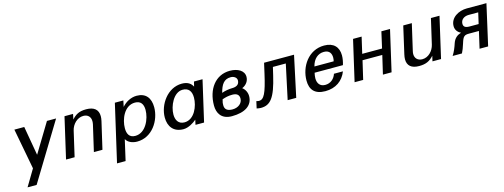

<svg xmlns="http://www.w3.org/2000/svg" viewBox="-16 -1293 5961 2272"><g transform="rotate(-15 2965.0 -156.5)"><path d="M121 200H232L658 -500H546L330 -143L268 -500H147L241 -1Z M646 0H751L822 -308C839 -382 901 -446 976 -446C1032 -446 1065 -411 1065 -358C1065 -347 1064 -334 1061 -320L987 0H1092L1169 -332C1174 -354 1176 -373 1176 -389C1176 -471 1125 -513 1028 -513C939 -513 897 -484 852 -435L866 -500H761Z M1217 200H1322L1380 -54C1401 -12 1455 13 1516 13C1700 13 1814 -167 1814 -328C1814 -443 1758 -513 1647 -513C1576 -513 1509 -475 1466 -425L1482 -500H1378ZM1414 -177C1414 -284 1475 -440 1607 -440C1675 -440 1707 -398 1707 -324C1707 -216 1640 -58 1511 -58C1437 -58 1414 -110 1414 -177Z M1903 -177C1903 -67 1962 13 2083 13C2145 13 2211 -30 2245 -60L2232 0H2337L2452 -500H2347L2333 -441C2312 -482 2274 -513 2201 -513C2024 -513 1903 -334 1903 -177ZM2011 -185C2011 -287 2079 -441 2191 -441C2264 -441 2298 -395 2298 -317C2298 -213 2237 -62 2115 -62C2039 -62 2011 -120 2011 -185Z M2502 -163C2502 -73 2546 13 2676 13C2837 13 2933 -51 2933 -165C2933 -209 2911 -253 2878 -276C2930 -298 2962 -342 2962 -394C2962 -470 2885 -513 2789 -513C2613 -513 2502 -365 2502 -163ZM2635 -284C2660 -379 2695 -437 2779 -437C2819 -437 2853 -413 2853 -380C2853 -324 2811 -307 2759 -307C2727 -307 2674 -299 2635 -284ZM2609 -138C2609 -160 2609 -172 2620 -209C2661 -223 2695 -232 2744 -232C2801 -232 2827 -208 2827 -164C2827 -105 2773 -63 2704 -63C2649 -63 2609 -82 2609 -138Z M3000 -85 2981 0C2990 3 3021 7 3032 7C3149 7 3210 -66 3271 -327L3294 -425H3452L3361 0H3466L3573 -500H3206L3177 -372C3125 -143 3092 -79 3032 -79C3025 -79 3006 -83 3000 -85Z M3636 -166C3636 -55 3690 13 3821 13C3948 13 4039 -52 4081 -160H3971C3952 -102 3905 -59 3839 -59C3773 -59 3744 -104 3744 -164C3744 -185 3748 -209 3753 -231H4100C4111 -268 4119 -307 4119 -346C4119 -447 4061 -513 3944 -513C3749 -513 3636 -334 3636 -166ZM3770 -303C3792 -391 3848 -441 3922 -441C3990 -441 4012 -397 4012 -348C4012 -334 4010 -318 4006 -303Z M4634 0 4749 -500H4643L4598 -301H4355L4401 -500H4296L4181 0H4286L4339 -227H4581L4528 0Z M4827 -107C4827 -28 4876 13 4970 13C5052 13 5101 -10 5150 -65L5135 0H5240L5355 -500H5250L5179 -193C5162 -119 5102 -55 5027 -55C4971 -55 4937 -90 4937 -142C4937 -153 4939 -166 4942 -179L5016 -500H4911L4835 -167C4830 -145 4827 -125 4827 -107Z M5382 0H5496C5513 -35 5523 -58 5540 -113C5564 -194 5582 -205 5640 -205H5759L5712 0H5817L5930 -500H5690C5588 -500 5484 -441 5484 -337C5484 -293 5509 -259 5549 -240C5503 -226 5465 -199 5445 -140C5430 -93 5410 -43 5382 0ZM5777 -285H5665C5615 -285 5592 -301 5592 -337C5592 -389 5636 -420 5691 -420H5808Z"/></g></svg>

Font: Perun Medium Italic
Style: Regular
Weight: 500
Italic angle: -12°
Foundry: Copyright (c) Stefan Peev, Context Ltd, 2016
Version: Version 1.026